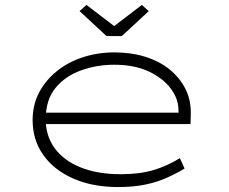

<svg xmlns="http://www.w3.org/2000/svg" viewBox="-20 -747 925 777"><path d="M457 10Q355 10 276.5 -24.5Q198 -59 155 -120Q112 -181 112 -261Q112 -323 138.5 -373Q165 -423 210.5 -459.5Q256 -496 316 -515.5Q376 -535 443 -535Q511 -535 568.5 -517Q626 -499 667.5 -465Q709 -431 731.5 -385Q754 -339 752 -282L751 -245H156V-291H724L703 -283L702 -307Q701 -349 670 -390Q639 -431 581.5 -458Q524 -485 442 -485Q371 -485 307.5 -462Q244 -439 204.5 -391Q165 -343 165 -264Q165 -197 201.5 -147Q238 -97 306.5 -69.5Q375 -42 469 -42Q545 -42 600.5 -58.5Q656 -75 708 -107L727 -65Q694 -45 655 -27.5Q616 -10 568 0Q520 10 457 10ZM411 -601 302 -702 330 -727 457 -630H427L554 -727L582 -702L473 -601Z"/></svg>

Font: Lexend Zetta ExtraLight
Style: Regular
Weight: 250
Version: Version 1.007